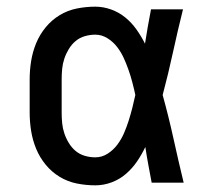

<svg xmlns="http://www.w3.org/2000/svg" viewBox="-20 -548 640 576"><path d="M266 8Q238 8 210.5 2.5Q183 -3 159 -17.5Q135 -32 117 -54Q99 -76 88.5 -101.5Q78 -127 73.5 -154.5Q69 -182 69 -210V-310Q69 -338 73.5 -365.5Q78 -393 88.5 -418.5Q99 -444 117 -466Q135 -488 159 -502.5Q183 -517 210.5 -522.5Q238 -528 266 -528Q290 -528 313.5 -519.5Q337 -511 356 -495.5Q375 -480 389.5 -459.5Q404 -439 415 -417Q419 -443 423.5 -468.5Q428 -494 433 -520H529Q513 -456 499 -391.5Q485 -327 468 -263Q486 -198 500.5 -132Q515 -66 531 0H435Q430 -27 425 -53.5Q420 -80 416 -107Q405 -84 391 -63.5Q377 -43 358 -26.5Q339 -10 315 -1Q291 8 266 8ZM266 -76Q286 -76 303 -87Q320 -98 332 -114Q344 -130 352 -148.5Q360 -167 366 -186Q372 -205 377 -224.5Q382 -244 386 -263Q382 -282 377 -301Q372 -320 365.5 -338.5Q359 -357 351 -374.5Q343 -392 331 -407.5Q319 -423 302 -433.5Q285 -444 266 -444Q250 -444 234.5 -439.5Q219 -435 207 -425Q195 -415 186.5 -401Q178 -387 173 -372Q168 -357 166.5 -341.5Q165 -326 165 -310V-210Q165 -194 166.5 -178.5Q168 -163 173 -148Q178 -133 186.5 -119Q195 -105 207 -95Q219 -85 234.5 -80.5Q250 -76 266 -76Z"/></svg>

Font: Iosevka Custom Medium Extended
Style: Regular
Weight: 500
Width: 7
Monospace: yes
Designer: Belleve Invis
Foundry: Belleve Invis
Version: Version 11.2.4; ttfautohint (v1.8.4)